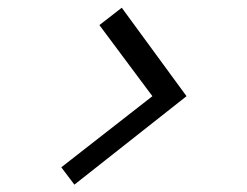

<svg xmlns="http://www.w3.org/2000/svg" viewBox="-20 -570 654 509"><path d="M177.2 -80.5 474.5 -315 302.8 -549.5 243.5 -503.5 384 -315 142.5 -126.5Z"/></svg>

Font: Manrope
Style: RegularItalic
Weight: 400
Italic angle: -15°
Designer: Mikhail Sharanda
Foundry: Mikhail Sharanda
Version: Version 4.502;hotconv 1.0.109;makeotfexe 2.5.65596